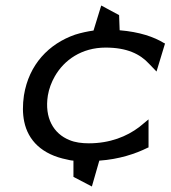

<svg xmlns="http://www.w3.org/2000/svg" viewBox="-20 -575 620 698"><path d="M67 -228C62 -194 62 -162 68 -133C82 -65 132 -13 224 5C229 6 234 8 247 9V68L314 103L341 9C413 4 473 -16 517 -38L520 -39V-141L486 -113C441 -79 380 -54 303 -54C278 -54 253 -57 232 -66C175 -89 141 -146 154 -228C158 -252 167 -276 179 -297C213 -357 277 -402 364 -402C441 -402 489 -379 522 -343L549 -315L580 -417L577 -418C540 -441 487 -459 415 -465L413 -520L348 -555L320 -464C299 -461 275 -456 253 -449C158 -416 85 -341 67 -228Z"/></svg>

Font: Charger Sport
Style: DfBdExtObl
Weight: 400
Designer: Jasper
Foundry: Cannot Into Space Fonts
Version: Version 1.1